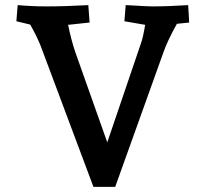

<svg xmlns="http://www.w3.org/2000/svg" viewBox="-20 -730 804 750"><path d="M98 -634 44 -647 49 -710Q107 -705 161 -705Q233 -705 325 -710L330 -642L246 -633Q259 -570 275 -524L399 -174L531 -562Q539 -584 547 -633L466 -647L471 -710L493 -709Q555 -705 575 -705Q638 -705 715 -710L719 -642L671 -637Q634 -570 620 -530L430 0H345L138 -553Q123 -590 98 -634Z"/></svg>

Font: Andada Pro
Style: Bold
Weight: 700
Designer: Carolina Giovagnoli
Foundry: Huerta Tipografica
Version: Version 3.005; ttfautohint (v1.8.4)